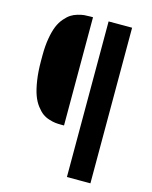

<svg xmlns="http://www.w3.org/2000/svg" viewBox="-123 -914 785 994"><g transform="rotate(15 269.0 -417.0)"><path d="M333.5 0V-834H459.5V0ZM234.9 -253.9Q217.3 -253.9 203.6 -255.4Q189.9 -256.8 169.4 -263.2Q148.9 -269.5 133.5 -280.8Q118.2 -292 101.3 -314Q84.5 -335.9 73.5 -366Q62.5 -396 55.4 -442.4Q48.3 -488.8 48.3 -546.4V-575.7Q48.3 -626.5 55.4 -667.2Q62.5 -708 73.5 -734.4Q84.5 -760.7 101.3 -780.3Q118.2 -799.8 133.5 -809.8Q148.9 -819.8 169.2 -825.7Q189.5 -831.5 203.4 -832.8Q217.3 -834 234.9 -834H250V-253.9Z"/></g></svg>

Font: FjallaOne
Style: Regular
Weight: 400
Designer: Irina Smirnova
Foundry: Irina Smirnova
Version: Version 1.001